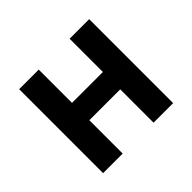

<svg xmlns="http://www.w3.org/2000/svg" viewBox="-126 -678 837 837"><g transform="rotate(-45 293.0 -259.0)"><path d="M388.2 0V-205.6H197.8V0H77.1V-517.6H197.8V-312.5H388.2V-517.6H508.8V0Z"/></g></svg>

Font: Cascadia Mono PL SemiBold
Style: Regular
Weight: 600
Monospace: yes
Designer: Aaron Bell
Foundry: Saja Typeworks
Version: Version 2404.023; ttfautohint (v1.8.4)